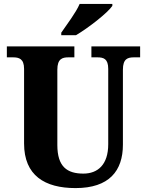

<svg xmlns="http://www.w3.org/2000/svg" viewBox="-20 -951 751 981"><path d="M293 -784V-771H368C431 -808 531 -886 554 -921V-931H387C368 -886 320 -824 293 -784ZM366 10C538 10 608 -78 608 -212V-595C608 -651 633 -658 665 -658H696V-714H447V-658H477C509 -658 533 -651 533 -599V-214C533 -109 479 -64 406 -64C323 -64 273 -99 273 -210V-595C273 -651 299 -658 330 -658H360V-714H15V-658H46C77 -658 103 -651 103 -599V-218C103 -54 209 10 366 10Z"/></svg>

Font: Noto Serif Bengali SemiCondensed ExtraBold
Style: Regular
Weight: 800
Width: 4
Designer: Juan Bruce, Universal Thirst, Indian Type Foundry and the Monotype Design Team.
Foundry: Monotype Imaging Inc.
Version: Version 2.003